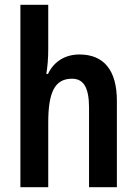

<svg xmlns="http://www.w3.org/2000/svg" viewBox="-20 -780 570 800"><path d="M181 -576V-760H65V0H181V-268C181 -392 206 -452 280 -452C329 -452 351 -414 351 -331V0H467V-360C467 -487 413 -553 311 -553C253 -553 205 -525 180 -472H173C178 -501 181 -537 181 -576Z"/></svg>

Font: Noto Sans Ethiopic Cond SemBd
Style: Regular
Weight: 600
Width: 3
Designer: Monotype Design Team
Foundry: Monotype Imaging Inc.
Version: Version 2.102